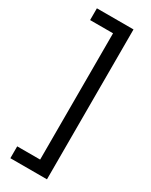

<svg xmlns="http://www.w3.org/2000/svg" viewBox="-226 -766 768 974"><g transform="rotate(30 158.5 -279.0)"><path d="M28.8 160.2V90.8H163.1V-648.9H28.8V-717.8H243.2V160.2Z"/></g></svg>

Font: Noto Sans Thai Looped Condensed
Style: Regular
Weight: 400
Width: 3
Designer: Sasikarn Vongin, Ben Mitchell
Foundry: The Fontpad Ltd
Version: Version 1.00